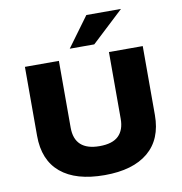

<svg xmlns="http://www.w3.org/2000/svg" viewBox="-99 -1037 1080 1141"><g transform="rotate(-10 440.5 -467.0)"><path d="M441 11Q268 11 176.5 -65.5Q85 -142 85 -289V-705H290V-302Q290 -233 328 -198.5Q366 -164 441 -164Q519 -164 555.5 -199.5Q592 -235 592 -302V-705H796V-289Q796 -143 704 -66Q612 11 441 11ZM366 -765 498 -945H707L514 -765Z"/></g></svg>

Font: Nunito Sans 7pt SemiExpanded Black
Style: Regular
Weight: 900
Width: 6
Designer: Vernon Adams
Foundry: Vernon Adams
Version: Version 3.101;gftools[0.9.27]